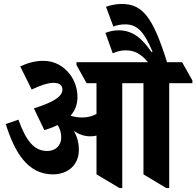

<svg xmlns="http://www.w3.org/2000/svg" viewBox="-20 -940 991 969"><path d="M247 -60C324 -60 378 -109 378 -183C378 -219 370 -249 353 -279C378 -262 405 -252 436 -252C447 -252 458 -253 467 -256V-60L583 9H597V-520H704V-60L819 9H834V-520H951V-534L899 -626H823C751 -857 698 -920 594 -920C566 -920 538 -914 515 -906L552 -806C570 -813 589 -817 612 -817C675 -817 708 -777 750 -679L744 -678C697 -747 649 -787 579 -787C555 -787 532 -782 512 -774L549 -671C571 -681 592 -686 615 -686C661 -686 693 -666 727 -626H366V-612L417 -520H467V-365C449 -355 425 -347 395 -347C375 -347 355 -350 336 -356C359 -382 371 -413 371 -450C371 -492 357 -534 332 -566C301 -606 256 -633 198 -633C159 -633 121 -623 82 -605L140 -488C181 -508 221 -522 251 -522C280 -522 295 -509 295 -488C295 -450 242 -422 151 -393L204 -283C229 -291 251 -299 271 -309C283 -290 289 -269 289 -246C289 -206 261 -178 218 -178C151 -178 111 -231 73 -336L9 -314C54 -171 120 -60 247 -60Z"/></svg>

Font: Noto Serif Devanagari Condensed ExtraBold
Style: Regular
Weight: 800
Width: 3
Designer: Universal Thirst, Indian Type Foundry and the Monotype Design Team
Foundry: Monotype Imaging Inc.
Version: Version 2.004